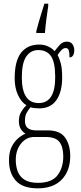

<svg xmlns="http://www.w3.org/2000/svg" viewBox="-20 -786 439 1047"><path d="M178 -616Q183 -637 191 -664.5Q199 -692 207.5 -719Q216 -746 222 -766H243V-753Q238 -720 233 -682.5Q228 -645 225 -606H178ZM186 241Q104 241 66.5 199.5Q29 158 29 88Q29 45 43 16Q57 -13 78 -31Q99 -49 119 -57Q105 -65 94 -81.5Q83 -98 83 -127Q83 -155 95.5 -176Q108 -197 124 -212Q96 -229 78 -268Q60 -307 60 -358Q60 -454 95 -498.5Q130 -543 194 -543Q221 -543 243 -532.5Q265 -522 278 -507Q291 -525 306.5 -542Q322 -559 345 -559Q365 -559 375 -545Q385 -531 385 -513Q385 -495 378.5 -484Q372 -473 359 -473Q359 -499 355 -511.5Q351 -524 337 -524Q328 -524 318 -515.5Q308 -507 294 -486Q305 -466 312 -438Q319 -410 319 -363Q319 -285 287.5 -240Q256 -195 194 -195Q183 -195 169 -196.5Q155 -198 146 -201Q135 -188 125.5 -171Q116 -154 116 -128Q116 -99 132 -87Q148 -75 177 -75H240Q308 -75 335.5 -35Q363 5 363 64Q363 145 317 193Q271 241 186 241ZM191 -224Q281 -224 281 -365Q281 -447 258 -480Q235 -513 189 -513Q147 -513 123 -477.5Q99 -442 99 -364Q99 -224 191 -224ZM187 211Q262 211 293.5 170Q325 129 325 67Q325 16 304.5 -11.5Q284 -39 228 -39H166Q124 -39 95 -3.5Q66 32 66 86Q66 121 77 149.5Q88 178 114.5 194.5Q141 211 187 211Z"/></svg>

Font: Noto Serif ExtraCondensed ExtraLight
Style: Regular
Weight: 200
Width: 2
Designer: Monotype Design Team
Foundry: Monotype Imaging Inc.
Version: Version 2.015